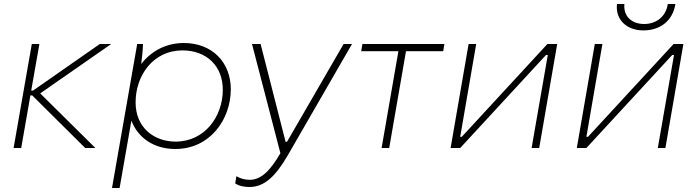

<svg xmlns="http://www.w3.org/2000/svg" viewBox="-20 -740 3486 960"><path d="M48 0H86L132 -263H141L406 0H457L181 -273L536 -520H479L145 -287H136L177 -520H139Z M540 200H578L637 -137C669 -52 748 5 857 5C1029 5 1134 -142 1134 -294C1134 -428 1041 -525 899 -525C811 -525 736 -485 686 -420C690 -449 694 -487 695 -520H666ZM858 -32C752 -32 658 -100 658 -228C658 -364 747 -488 892 -488C1015 -488 1094 -408 1094 -291C1094 -158 1004 -32 858 -32Z M1227 195C1302 195 1358 142 1421 33L1740 -520H1698L1415 -31H1408L1283 -520H1240L1382 26C1330 116 1284 159 1229 159C1204 159 1182 153 1162 141L1156 177C1175 190 1201 195 1227 195Z M1786 -484H1972L1888 0H1926L2010 -484H2196L2202 -520H1792Z M2233 0H2281L2710 -465H2719L2638 0H2676L2766 -520H2717L2289 -56H2281L2361 -520H2323Z M2864 0H2912L3341 -465H3350L3269 0H3307L3397 -520H3348L2920 -56H2912L2992 -520H2954ZM3197 -588C3282 -588 3344 -637 3357 -720H3319C3310 -657 3261 -620 3201 -620C3135 -620 3096 -662 3102 -720H3065C3056 -643 3112 -588 3197 -588Z"/></svg>

Font: Fixel Display 20240404 ExLight
Style: Italic
Weight: 200
Italic angle: -10°
Designer: AlfaBravo + MacPaw
Foundry: Kyrylo Tkachov, Marchela Mozhyna, Serhii Makarenko, Maria Weinstein, Zakhar Kryvoshyya
Version: Version 1.211;Glyphs 3.2 (3225)